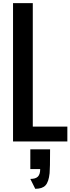

<svg xmlns="http://www.w3.org/2000/svg" viewBox="-20 -895 446 1215"><path d="M62.5 0V-875H187.5V-93.8H406.2V0ZM171.9 49.8H296.9Q296.9 171.9 293.9 201.2Q288.1 256.8 267.6 278.3Q247.6 299.8 203.1 299.8L171.9 237.3Q205.1 237.3 219.7 222.7Q234.4 208 234.4 174.8H171.9Z"/></svg>

Font: Oswald
Style: Book
Weight: 400
Designer: vernon adams
Foundry: vernon adams
Version: Version 1.000